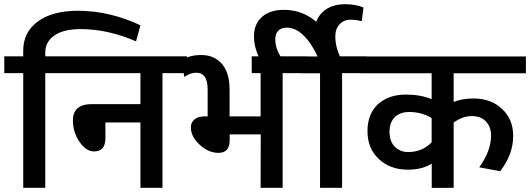

<svg xmlns="http://www.w3.org/2000/svg" viewBox="-35 -895 2526 915"><path d="M75.7 0V-546.4H-14.6V-626.5H75.7V-654.8Q75.7 -741.2 145 -792.5Q214.4 -843.8 338.9 -843.8Q488.8 -842.8 634.3 -774.4L613.3 -697.8Q480 -756.3 348.6 -756.3Q268.6 -756.3 224.6 -726.3Q180.7 -696.3 180.7 -643.6V-626.5H297.9V-546.4H180.7V0Z M634.3 0V-311.5H467.3V-236.8Q467.3 -173.3 413.6 -173.3Q375 -173.3 343.8 -219.2Q312.5 -265.1 312.5 -321.3Q312.5 -398.9 403.8 -398.9H634.3V-546.4H268.6V-626.5H856V-546.4H739.3V0Z M1059.6 -254.4V-226.6Q1059.6 -166.5 1005.9 -166.5Q959 -166.5 916.7 -205.1Q874.5 -243.7 874.5 -288.1Q874.5 -311.5 891.8 -325.9Q909.2 -340.3 938.5 -340.3H954.6V-468.3Q954.6 -509.8 940.4 -529.3Q926.3 -548.8 902.3 -548.3Q885.3 -548.3 874 -544.4Q862.8 -540.5 843.3 -528.8L830.6 -606.4Q864.7 -632.8 925 -632.8Q985.4 -632.8 1022.2 -590.8Q1059.1 -548.8 1059.1 -469.2V-340.3H1207V-546.4H1164.6V-626.5H1429.2V-546.4H1312V0H1207L1207.5 -254.4Z M1490.2 0V-545.9H1399.9V-626H1478.5Q1447.8 -691.9 1410.2 -727.5Q1372.6 -763.2 1332.5 -763.2Q1305.2 -763.2 1291 -748.5Q1276.9 -733.9 1276.9 -706.5Q1276.9 -655.3 1316.4 -606.4H1209Q1194.8 -627 1185.1 -658.2Q1175.3 -689.5 1175.3 -722.7Q1175.3 -779.8 1213.1 -814Q1251 -848.1 1317.9 -848.1Q1403.3 -848.1 1469 -793.9Q1534.7 -739.7 1583 -626.5H1712.4V-546.4H1595.2V0Z M1610.8 -875Q1657.7 -875 1697.3 -859.4L1689 -794.4Q1662.1 -800.8 1638.7 -801.3Q1605.5 -801.8 1584.2 -780.3Q1563 -758.8 1563 -721.2Q1563 -662.1 1598.1 -600.1L1505.9 -601.1Q1488.3 -629.9 1475.8 -668.7Q1463.4 -707.5 1463.9 -741.7Q1464.4 -802.2 1503.7 -838.6Q1543 -875 1610.8 -875Z M1908.2 -86.4Q1824.7 -86.4 1770.5 -137Q1716.3 -187.5 1716.3 -270Q1716.3 -352.5 1766.4 -398.4Q1816.4 -444.3 1899.9 -444.3Q1969.7 -444.3 2022 -422.4V-545.9H1683.1V-626H2471.2V-545.9H2127V-409.2Q2168.9 -425.8 2222.2 -425.8Q2304.2 -425.8 2357.4 -376.2Q2410.6 -326.7 2410.6 -248Q2410.6 -158.2 2348.6 -79.1L2249 -97.7Q2305.2 -176.3 2305.2 -248.5Q2305.2 -290.5 2280.8 -316.2Q2256.3 -341.8 2213.1 -341.8Q2169.9 -341.8 2127 -311V0L2022.5 0.5V-115.2Q1977.5 -86.4 1908.2 -86.4ZM1909.7 -170.4Q1977.1 -170.4 2022 -216.8V-332.5Q1974.1 -361.3 1915 -361.3Q1871.6 -361.3 1846.4 -336.7Q1821.3 -312 1821.3 -266.8Q1821.3 -221.7 1846.4 -196Q1871.6 -170.4 1909.7 -170.4Z"/></svg>

Font: Yantramanav Medium
Style: Regular
Weight: 500
Version: Version 1.001;PS 1.0;hotconv 1.0.72;makeotf.lib2.5.5900; ttf